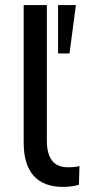

<svg xmlns="http://www.w3.org/2000/svg" viewBox="-20 -725 341 754"><path d="M228 9Q150 9 111.5 -35.5Q73 -80 73 -164V-705H164V-171Q164 -137 173.5 -113.5Q183 -90 201.5 -79Q220 -68 248 -68Q259 -68 270.5 -69Q282 -70 292 -73L290 1Q274 5 258.5 7Q243 9 228 9ZM208 -515V-705H278L253 -515Z"/></svg>

Font: Nunito Sans 12pt ExtraLight 12pt Medium
Style: Regular
Weight: 500
Version: Version 3.101;gftools[0.9.27]